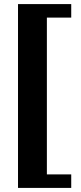

<svg xmlns="http://www.w3.org/2000/svg" viewBox="-20 -780 395 938"><path d="M68 -760H328V-694H209V72H328V138H68Z"/></svg>

Font: IBM Plex Serif
Style: Bold
Weight: 700
Designer: Mike Abbink, Paul van der Laan, Pieter van Rosmalen
Foundry: Bold Monday
Version: Version 2.008